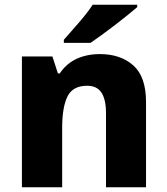

<svg xmlns="http://www.w3.org/2000/svg" viewBox="-20 -786 703 806"><path d="M399 -559Q486 -559 539.5 -511.5Q593 -464 593 -358V0H425V-311Q425 -368 406 -397Q387 -426 346 -426Q285 -426 263 -380.5Q241 -335 241 -250V0H72V-549H200L223 -478H231Q249 -505 274 -523Q299 -541 331 -550Q363 -559 399 -559ZM556 -756Q540 -742 515 -722Q490 -702 461.5 -680Q433 -658 406 -638.5Q379 -619 360 -606H248V-619Q264 -638 287 -663.5Q310 -689 332.5 -716.5Q355 -744 369 -766H556Z"/></svg>

Font: Noto Sans Hebrew ExtraBold
Style: Regular
Weight: 800
Designer: Monotype Design Team
Foundry: Monotype Imaging Inc.
Version: Version 2.003